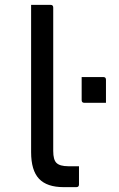

<svg xmlns="http://www.w3.org/2000/svg" viewBox="-20 -770 490 790"><path d="M305 -11Q305 0 294 0H242Q173 0 140.5 -34.5Q108 -69 108 -144V-750H188Q199 -750 199 -739V-149Q199 -113 212 -100Q226 -86 261 -86H305ZM416 -347H327Q316 -347 316 -358V-453H405Q416 -453 416 -442Z"/></svg>

Font: Recursive Sn Lnr St
Style: Regular
Weight: 400
Version: Version 1.079;hotconv 1.0.112;makeotfexe 2.5.65598; ttfautoh